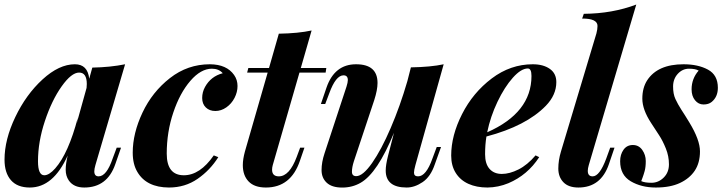

<svg xmlns="http://www.w3.org/2000/svg" viewBox="-21 -815 3201 849"><path d="M147 -102.1Q147 -40 174.8 -40Q196.3 -40 223.1 -70.3Q281.7 -136.7 323.2 -294.9L318.4 -270.5L361.8 -426.3Q362.8 -432.1 362.8 -443.4Q362.8 -494.1 328.9 -494.1Q294.9 -494.1 251.5 -432.9Q208 -371.6 177.5 -279.8Q147 -188 147 -102.1ZM310.1 -530.8Q366.7 -530.8 373.5 -466.8L387.2 -516.1Q466.8 -517.6 532.2 -530.8L400.9 -85Q396 -67.9 396 -57.6Q396 -35.2 415 -35.2Q450.2 -35.2 477.1 -113.8L495.1 -162.1H514.2L488.8 -88.9Q453.1 14.2 351.6 14.2Q304.7 14.2 283.2 -17.1Q269.5 -37.1 269.5 -64.2Q269.5 -91.3 278.3 -127.4Q214.8 14.2 110.8 14.2Q55.7 14.2 27.3 -18.3Q-1 -50.8 -1 -108.9Q-1 -197.8 46.6 -297.4Q94.2 -397 167.2 -463.9Q240.2 -530.8 310.1 -530.8Z M726.1 14.2Q626.5 13.7 586.4 -54.7Q565.9 -88.9 565.9 -140.1Q565.9 -225.6 609.1 -317.1Q652.3 -408.7 730.5 -469.7Q808.6 -530.8 907.2 -530.8Q981.4 -530.3 1014.2 -483.4Q1029.3 -461.9 1029.3 -434.8Q1029.3 -407.7 1016.1 -382.1Q1002.9 -356.4 980 -340.3Q957 -324.2 931.2 -324.2Q905.3 -324.2 889.2 -339.8Q873 -355.5 873 -381.6Q873 -407.7 885.7 -430.7Q911.6 -477.5 963.9 -491.2Q946.8 -511.2 916 -511.2Q867.2 -511.2 820.8 -457.5Q774.4 -403.8 745.4 -317.6Q716.3 -231.4 716.3 -135.7Q716.3 -40 792 -40Q863.3 -40 924.3 -127.9L944.3 -120.1Q908.2 -62.5 852.8 -24.2Q797.4 14.2 726.1 14.2Z M1182.1 -64.9Q1182.1 -35.2 1211.9 -35.2Q1258.8 -35.2 1291 -121.1L1306.2 -162.1H1325.2L1305.2 -104Q1265.1 14.2 1154.8 14.2Q1104 14.2 1078.4 -12.5Q1052.7 -39.1 1052.7 -85Q1052.7 -110.8 1062 -145L1162.6 -494.1H1071.8L1077.1 -514.2H1168.5L1211.9 -666Q1298.3 -667.5 1356.9 -680.2L1309.1 -514.2H1421.9L1418.9 -494.1H1303.2L1185.1 -85Q1182.1 -74.2 1182.1 -64.9Z M1777.3 14.2Q1684.6 14.2 1684.6 -61Q1684.6 -85.9 1694.8 -126L1721.2 -228Q1648.4 -49.8 1573.7 -6.8Q1536.6 14.6 1491.5 14.4Q1446.3 14.2 1423.6 -7.1Q1400.9 -28.3 1400.9 -63Q1400.9 -97.7 1414.1 -137.2L1511.2 -432.1Q1517.1 -450.7 1517.1 -460.9Q1517.1 -481.9 1498 -481.9Q1463.9 -481.9 1435.1 -402.8L1417 -355H1397.9L1422.9 -428.2Q1458.5 -530.8 1553.5 -530.8Q1648.4 -530.8 1648.4 -448.2Q1648.4 -417.5 1633.8 -372.1L1543.9 -102.1Q1535.2 -75.2 1535.2 -55.7Q1535.2 -36.1 1554.2 -36.1Q1583.5 -36.1 1624.3 -94.2Q1665 -152.3 1706.5 -248.8Q1748 -345.2 1780.3 -456.1L1795.9 -517.1Q1884.3 -518.6 1940.9 -530.8L1815.9 -85Q1809.6 -62 1809.6 -51.8Q1809.6 -35.2 1827.6 -35.2Q1863.3 -35.2 1891.1 -113.8L1910.2 -165H1929.2L1901.9 -88.9Q1883.3 -33.7 1847.9 -9.8Q1812.5 14.2 1777.3 14.2Z M2133.3 -230Q2329.1 -316.4 2329.1 -479Q2329.1 -512.2 2313 -512.2Q2283.2 -512.2 2246.6 -471.2Q2210 -430.2 2178.7 -364.7Q2147.5 -299.3 2133.3 -230ZM2134.3 14.2Q2086.4 14.2 2050.5 -2Q2014.6 -18.1 1994.4 -50Q1974.1 -82 1974.1 -127Q1974.1 -215.8 2022.2 -310.5Q2070.3 -405.3 2153.3 -468Q2236.3 -530.8 2335 -530.8Q2381.3 -530.8 2410.2 -510.5Q2439 -490.2 2439 -452.1Q2439 -395 2392.6 -347.2Q2305.7 -257.8 2129.9 -211.4Q2124 -175.3 2124 -132.8Q2124 -90.3 2143.8 -68.1Q2163.6 -45.9 2198 -45.9Q2232.4 -45.9 2271.7 -65.7Q2311 -85.4 2347.2 -127.9L2363.3 -120.1Q2312 -41 2227.1 -4.9Q2182.1 13.7 2134.3 14.2Z M2578.1 -59.6Q2578.1 -35.2 2599.6 -35.2Q2630.4 -35.2 2659.7 -113.8L2677.2 -162.1H2696.3L2671.4 -88.9Q2636.2 14.2 2536.6 14.2Q2492.7 14.2 2470.2 -9.3Q2447.8 -32.7 2447.8 -69.6Q2447.8 -106.4 2459.5 -145L2616.2 -667Q2621.1 -685.5 2621.1 -700.2Q2621.1 -733.4 2553.2 -732.9L2560.5 -753.9Q2687 -754.9 2792.5 -794.9L2582.5 -85Q2578.1 -69.8 2578.1 -59.6Z M3037.1 -419.9Q3037.1 -467.3 3068.4 -502.9Q3054.2 -511.2 3025.6 -511.2Q2997.1 -511.2 2976.3 -488.8Q2955.6 -466.3 2955.3 -433.1Q2955.1 -399.9 2965.6 -377.2Q2976.1 -354.5 2991.7 -330.1Q3007.8 -305.7 3027.3 -273.4Q3074.2 -196.3 3074.2 -145.8Q3074.2 -95.2 3051.3 -60.5Q3028.3 -25.9 2985.6 -5.9Q2942.9 14.2 2878.9 14.2Q2814.9 14.2 2768.1 -13.4Q2721.2 -41 2721.2 -102.1Q2721.2 -131.8 2736.1 -152.8Q2751 -173.8 2777.3 -173.8Q2803.7 -173.8 2819.1 -151.9Q2834.5 -129.9 2834.5 -103Q2834.5 -76.2 2829.6 -58.6Q2824.7 -41 2820.1 -29.1Q2815.4 -17.1 2814.5 -14.2Q2829.1 -6.8 2859.9 -6.8Q2890.6 -6.8 2913.8 -29.8Q2937 -52.7 2937 -88.6Q2937 -124.5 2923.3 -158.4Q2909.7 -192.4 2893.6 -216.8Q2877.4 -241.2 2857.9 -271.5Q2819.3 -330.6 2819.3 -378.7Q2819.3 -426.8 2840.8 -460Q2887.2 -530.8 3001.5 -530.8Q3065.9 -530.8 3109.6 -507.1Q3153.3 -483.4 3153.3 -426.8Q3153.3 -386.7 3126 -364.3Q3112.3 -353 3089.8 -353Q3067.4 -353 3052.2 -371.8Q3037.1 -390.6 3037.1 -419.9Z"/></svg>

Font: PlayfairDisplay-BoldItalic
Style: Bold Italic
Weight: 700
Italic angle: -14.9847°
Designer: Claus Eggers Sørensen
Foundry: Claus Eggers Sørensen
Version: Version 1.002;PS 001.002;hotconv 1.0.70;makeotf.lib2.5.58329